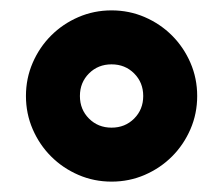

<svg xmlns="http://www.w3.org/2000/svg" viewBox="-20 -732 430 370"><path d="M195 -382Q161 -382 131 -395Q101 -408 78.5 -430.5Q56 -453 43 -483Q30 -513 30 -547Q30 -581 43 -611Q56 -641 78.5 -663.5Q101 -686 131 -699Q161 -712 195 -712Q229 -712 259 -699Q289 -686 311.5 -663.5Q334 -641 347 -611Q360 -581 360 -547Q360 -513 347 -483Q334 -453 311.5 -430.5Q289 -408 259 -395Q229 -382 195 -382ZM195 -486Q221 -486 238.5 -503.5Q256 -521 256 -547Q256 -573 238.5 -590.5Q221 -608 195 -608Q169 -608 151.5 -590.5Q134 -573 134 -547Q134 -521 151.5 -503.5Q169 -486 195 -486Z"/></svg>

Font: Golos Text DemiBold
Style: Regular
Weight: 600
Designer: A.Korolkova, Vitaly Kuzmin
Foundry: ParaType Ltd
Version: Version 2.002